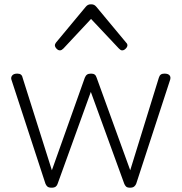

<svg xmlns="http://www.w3.org/2000/svg" viewBox="-20 -857 845 892"><path d="M220 15Q206 15 200 9.5Q194 4 191 -4L34 -484Q29 -496 36 -505.5Q43 -515 60 -515Q71 -515 77 -510.5Q83 -506 85 -496L221 -66L374 -496Q378 -506 384.5 -510.5Q391 -515 403 -515Q414 -515 420 -510.5Q426 -506 429 -496L585 -66L718 -496Q721 -506 727 -510.5Q733 -515 744 -515Q762 -515 768.5 -506Q775 -497 769 -482L613 -4Q610 4 603.5 9.5Q597 15 584 15Q571 15 565.5 9.5Q560 4 557 -4L402 -430L248 -4Q246 4 239.5 9.5Q233 15 220 15ZM258 -623Q250 -623 242.5 -631Q235 -639 235 -647Q235 -649 236 -652Q237 -655 240 -659L378 -825Q383 -831 388.5 -834Q394 -837 403 -837Q412 -837 417.5 -834Q423 -831 428 -825L566 -659Q570 -655 571 -652Q572 -649 572 -647Q572 -639 564 -631Q556 -623 548 -623Q543 -623 539.5 -625.5Q536 -628 532 -632L403 -769L275 -632Q271 -628 267 -625.5Q263 -623 258 -623Z"/></svg>

Font: Playwrite BE WAL ExtraLight
Style: Regular
Weight: 250
Version: Version 1.002